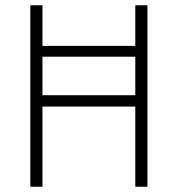

<svg xmlns="http://www.w3.org/2000/svg" viewBox="-20 -708 675 728"><path d="M95 0V-688H141V-534H493V-688H539V0H493V-304H141V0ZM141 -347H493V-493H141Z"/></svg>

Font: Saira SemiCondensed ExtraLight
Style: Regular
Weight: 250
Width: 4
Designer: Hector Gatti with collaboration of the Omnibus-Type team
Foundry: Omnibus-Type
Version: Version 1.101